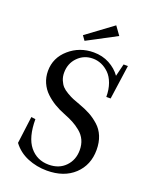

<svg xmlns="http://www.w3.org/2000/svg" viewBox="-159 -941 825 1040"><g transform="rotate(20 253.5 -421.0)"><path d="M193.8 -717.3 175.3 -743.2 326.7 -855 361.8 -806.2ZM241.7 13.2Q182.6 13.2 130.1 -8.5Q77.6 -30.3 44.4 -74.7L64.5 -231L88.9 -227.5Q88.9 -123 130.4 -71.8Q171.9 -20.5 240.2 -20.5Q299.8 -20.5 335.9 -57.9Q372.1 -95.2 372.1 -151.9Q372.1 -183.6 360.4 -209Q348.6 -234.4 325.9 -252.9Q303.2 -271.5 280.5 -283.4Q257.8 -295.4 226.6 -307.6Q193.8 -320.3 166.3 -336.9Q138.7 -353.5 114.7 -376.2Q90.8 -398.9 77.1 -429.9Q63.5 -460.9 63.5 -496.6Q63.5 -572.8 122.8 -624.3Q182.1 -675.8 263.2 -675.8Q313.5 -675.8 354 -654.1Q394.5 -632.3 418.9 -597.7L436.5 -669.4H461.4L433.6 -472.2H408.7Q408.7 -515.1 396.5 -548.8Q384.3 -582.5 363.8 -602.5Q343.3 -622.6 319.6 -632.6Q295.9 -642.6 270.5 -642.6Q219.2 -642.6 184.1 -606.9Q148.9 -571.3 148.9 -517.6Q148.9 -494.1 157.2 -474.6Q165.5 -455.1 176.8 -442.9Q188 -430.7 209 -418.5Q230 -406.2 245.1 -400.1Q260.3 -394 287.1 -384.3Q323.7 -371.1 350.6 -356.4Q377.4 -341.8 403.6 -318.6Q429.7 -295.4 443.6 -261.5Q457.5 -227.5 457.5 -184.1Q457.5 -96.7 398.9 -41.7Q340.3 13.2 241.7 13.2Z"/></g></svg>

Font: Elstob 18pt
Style: Regular
Weight: 400
Designer: Peter S. Baker
Version: Version 1.015